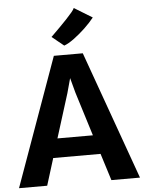

<svg xmlns="http://www.w3.org/2000/svg" viewBox="-67 -1066 835 1117"><g transform="rotate(-5 351.0 -508.0)"><path d="M162.5 0H-2L267 -749.5H436L704.5 0H537.5L488 -157.5H211.5ZM326.5 -526 246 -269H453L373 -526L350 -612ZM332.5 -803.5 263 -860Q267 -864 281.8 -878.5Q296.5 -893 316.5 -913Q336.5 -933 356.2 -954Q376 -975 390 -991.8Q404 -1008.5 406.5 -1016.5L512 -952Q490.5 -924.5 457.8 -893.2Q425 -862 391 -837Q357 -812 332.5 -803.5Z"/></g></svg>

Font: Merriweather Sans
Style: Bold
Weight: 700
Designer: Eben Sorkin
Foundry: Eben Sorkin
Version: Version 1.008; ttfautohint (v1.7.19-72a1) -l 8 -r 50 -G 200 